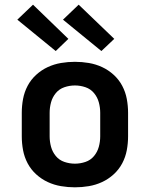

<svg xmlns="http://www.w3.org/2000/svg" viewBox="-20 -792 640 820"><path d="M300 8Q270 8 240.5 3Q211 -2 184 -14.5Q157 -27 134.5 -47.5Q112 -68 98 -94.5Q84 -121 78.5 -150.5Q73 -180 73 -210V-310Q73 -340 78.5 -369.5Q84 -399 98 -425.5Q112 -452 134.5 -472.5Q157 -493 184 -505.5Q211 -518 240.5 -523Q270 -528 300 -528Q330 -528 359.5 -523Q389 -518 416 -505.5Q443 -493 465.5 -472.5Q488 -452 502 -425.5Q516 -399 521.5 -369.5Q527 -340 527 -310V-210Q527 -180 521.5 -150.5Q516 -121 502 -94.5Q488 -68 465.5 -47.5Q443 -27 416 -14.5Q389 -2 359.5 3Q330 8 300 8ZM300 -93Q323 -93 345 -100.5Q367 -108 381.5 -125.5Q396 -143 402 -165Q408 -187 408 -210V-310Q408 -333 402 -355Q396 -377 381.5 -394.5Q367 -412 345 -419.5Q323 -427 300 -427Q277 -427 255 -419.5Q233 -412 218.5 -394.5Q204 -377 198 -355Q192 -333 192 -310V-210Q192 -187 198 -165Q204 -143 218.5 -125.5Q233 -108 255 -100.5Q277 -93 300 -93ZM413 -574 249 -708 316 -772 468 -626ZM218 -574 54 -708 121 -772 272 -626Z"/></svg>

Font: Iosevka Aile
Style: Bold
Weight: 700
Designer: Belleve Invis
Foundry: Belleve Invis
Version: Version 28.0.1; ttfautohint (v1.8.4)